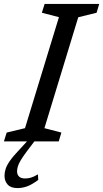

<svg xmlns="http://www.w3.org/2000/svg" viewBox="-40 -721 526 979"><path d="M260.5 -633.5 173.5 -656 187.5 -701H466L452.5 -656L359 -633L186.5 -67.5L273 -45L259.5 0H-20L-6 -45L87.5 -67.5ZM47 152.5Q47 169.5 57.2 179.2Q67.5 189 88 189Q102.5 189 117 185Q131.5 181 153.5 168L155 196.5Q122.5 220.5 98.5 229.2Q74.5 238 48.5 238Q15 238 -1 220Q-17 202 -17 175.5Q-17 158 -11.2 140Q-5.5 122 10.8 98.8Q27 75.5 58.5 42.5L115.5 -19.5H150L95.5 52.5Q76 79 65.2 97Q54.5 115 50.8 128.5Q47 142 47 152.5Z"/></svg>

Font: Newsreader 8pt
Style: Italic
Weight: 400
Italic angle: -17°
Version: Version 1.003